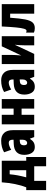

<svg xmlns="http://www.w3.org/2000/svg" viewBox="1213 -1816 806 3272"><g transform="rotate(-90 1616.0 -180.0)"><path d="M513 -136H576V203H418V0H170V203H12V-136H60Q92 -215 114.5 -324.5Q137 -434 145 -553H513ZM282 -418Q275 -343 264 -283.5Q253 -224 230 -136H351V-418Z M1034 -363V0H916L889 -73H886Q858 -29 826 -9.5Q794 10 744 10Q678 10 645.5 -42Q613 -94 613 -169Q613 -341 799 -349L871 -352V-366Q871 -434 818 -434Q770 -434 699 -392L657 -513Q741 -563 855 -563Q940 -563 987 -512.5Q1034 -462 1034 -363ZM841 -245Q776 -242 776 -176Q776 -120 814 -120Q838 -120 854.5 -141.5Q871 -163 871 -198V-247Z M1296 -351H1401V-553H1564V0H1401V-215H1296V0H1133V-553H1296Z M2061 -363V0H1943L1916 -73H1913Q1885 -29 1853 -9.5Q1821 10 1771 10Q1705 10 1672.5 -42Q1640 -94 1640 -169Q1640 -341 1826 -349L1898 -352V-366Q1898 -434 1845 -434Q1797 -434 1726 -392L1684 -513Q1768 -563 1882 -563Q1967 -563 2014 -512.5Q2061 -462 2061 -363ZM1868 -245Q1803 -242 1803 -176Q1803 -120 1841 -120Q1865 -120 1881.5 -141.5Q1898 -163 1898 -198V-247Z M2316 -392Q2316 -329 2307 -221L2463 -553H2635V0H2480V-173Q2480 -232 2489 -331L2333 0H2160V-553H2316Z M3019 0V-410H2950Q2938 -241 2920.5 -153.5Q2903 -66 2869 -28Q2835 10 2773 10Q2729 10 2696 -5V-140Q2708 -131 2728 -131Q2749 -131 2762 -173.5Q2775 -216 2784 -306Q2793 -396 2801 -553H3182V0Z"/></g></svg>

Font: Noto Sans UI CondBlack
Style: Regular
Weight: 900
Width: 3
Designer: Monotype Design Team
Foundry: Monotype Imaging Inc.
Version: Version 1.001